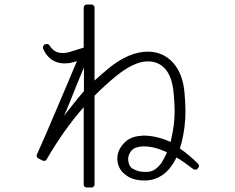

<svg xmlns="http://www.w3.org/2000/svg" viewBox="-20 -816 1040 851"><path d="M352 -518V-412Q341 -400 323.5 -378.5Q306 -357 282 -326L280 -324Q276 -319 272 -313Q268 -307 264 -302Q277 -332 291.5 -368.5Q306 -405 318 -435Q326 -454 334.5 -475Q343 -496 350 -512ZM620 -167Q665 -167 720 -141L718 -136Q713 -125 707.5 -114.5Q702 -104 695 -93Q680 -73 664.5 -63.5Q649 -54 627 -54H625Q602 -54 586 -60Q570 -66 563 -72Q555 -79 551.5 -90Q548 -101 548 -111Q548 -130 562 -147.5Q576 -165 610 -167Q612 -167 614 -167Q616 -167 618 -167ZM385 15Q392 15 395 11Q399 8 399 1V-392Q421 -414 444 -435Q467 -456 491 -476Q574 -544 635 -544Q682 -544 712 -511Q744 -475 750 -399Q752 -377 753 -358.5Q754 -340 754 -322Q754 -290 750 -260Q746 -230 738 -195Q738 -191 736 -187Q676 -214 619 -215Q616 -215 613 -215Q610 -215 607 -214Q557 -212 528.5 -180.5Q500 -149 500 -114Q500 -71 532 -45Q564 -16 620 -16H623Q654 -16 682.5 -30Q711 -44 732 -70Q750 -92 762 -118Q780 -108 798 -95Q816 -82 836 -67Q840 -64 845 -64Q846 -64 846 -64Q846 -64 847 -64Q853 -64 856 -69L859 -72Q866 -82 857 -91Q838 -110 819 -126Q800 -142 777 -158L778 -161Q780 -168 782 -174Q784 -180 785 -184Q794 -222 798 -255Q802 -288 802 -322Q802 -342 801 -361Q800 -380 798 -403Q791 -488 748 -537Q703 -587 636 -587H635Q552 -587 461 -513Q445 -500 430 -486.5Q415 -473 399 -459V-782Q399 -788 395 -792Q391 -796 385 -796H365Q359 -796 355 -792Q351 -788 351 -782V-605L290 -586Q281 -583 272.5 -582Q264 -581 257 -581Q220 -581 200 -614Q195 -621 188 -621Q185 -621 184 -620H181Q175 -619 172 -612Q169 -608 171 -601Q181 -575 202 -557Q229 -535 267 -535Q275 -535 284 -536Q293 -537 302 -540H304L321 -545Q304 -504 280.5 -449Q257 -394 232 -335Q207 -276 184 -222.5Q161 -169 144 -132Q139 -120 150 -114L169 -104Q171 -103 175 -103Q184 -103 187 -110Q224 -174 265 -232Q306 -290 351 -341V1Q351 15 366 15Z"/></svg>

Font: Kokoro
Style: Regular
Weight: 400
Version: Version 1.00